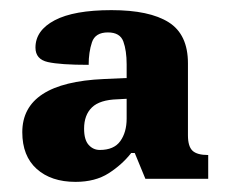

<svg xmlns="http://www.w3.org/2000/svg" viewBox="-20 -739 453 379"><path d="M129 -380Q81 -380 52.5 -405.5Q24 -431 24 -478Q24 -576 185 -583L230 -585V-612Q230 -639 223.5 -657Q217 -675 193 -675Q168 -675 161.5 -655.5Q155 -636 155 -611Q99 -611 74.5 -616.5Q50 -622 50 -645Q50 -679 88 -699Q126 -719 200 -719Q275 -719 313 -695Q351 -671 351 -614V-472Q351 -450 360 -441.5Q369 -433 391 -433V-386H267L246 -437H239Q221 -414 194.5 -397Q168 -380 129 -380ZM177 -443Q205 -443 217.5 -460.5Q230 -478 230 -505V-544L212 -543Q177 -542 161.5 -527Q146 -512 146 -485Q146 -463 155 -453Q164 -443 177 -443Z"/></svg>

Font: Noto Serif Armenian SemiCondensed ExtraBold
Style: Regular
Weight: 800
Width: 4
Designer: Monotype Design Team
Foundry: Monotype Imaging Inc.
Version: Version 2.008; ttfautohint (v1.8.4.7-5d5b)